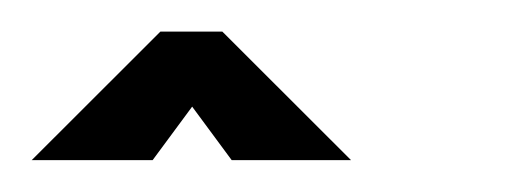

<svg xmlns="http://www.w3.org/2000/svg" viewBox="-20 -722 322 121"><path d="M201.2 -621.1H126L101.1 -654.8L76.2 -621.1H0L81.1 -702.1H120.1Z"/></svg>

Font: Favorite Color
Style: Regular
Weight: 400
Designer: Bryce Wilner
Version: Version 1.000;PS 1.0;hotconv 16.6.51;makeotf.lib2.5.65220 DE